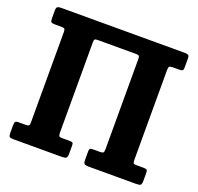

<svg xmlns="http://www.w3.org/2000/svg" viewBox="-130 -890 1061 1030"><g transform="rotate(20 401.0 -375.0)"><path d="M531.5 -633.5Q531.5 -647.5 527.5 -651.2Q523.5 -655 509.5 -655H292Q279 -655 275.2 -651.2Q271.5 -647.5 271.5 -634V-120Q271.5 -105.5 274.8 -100.2Q278 -95 292.5 -95H335Q347.5 -95 352 -92Q356.5 -89 356.5 -76V-29Q356.5 -9.5 349.5 -4.8Q342.5 0 324 0H49Q32 0 26.8 -4.5Q21.5 -9 21.5 -27V-68.5Q21.5 -83.5 25 -89.2Q28.5 -95 43.5 -95H80Q95.5 -95 101 -98Q106.5 -101 106.5 -116V-634Q106.5 -647.5 102 -651.2Q97.5 -655 83.5 -655H46.5Q30.5 -655 26 -659.8Q21.5 -664.5 21.5 -681.5V-726.5Q21.5 -741.5 28.2 -745.8Q35 -750 49 -750H755.5Q768.5 -750 774.5 -746.2Q780.5 -742.5 780.5 -728.5V-675.5Q780.5 -663 776 -659Q771.5 -655 758 -655H720.5Q705.5 -655 701 -650.8Q696.5 -646.5 696.5 -631V-116Q696.5 -103.5 699.8 -99.2Q703 -95 715.5 -95H758Q771.5 -95 776 -91Q780.5 -87 780.5 -73V-31.5Q780.5 -9.5 774.5 -4.8Q768.5 0 748 0H478Q460 0 454 -5Q448 -10 448 -28.5V-75Q448 -87 451.8 -91Q455.5 -95 467.5 -95H508Q523.5 -95 527.5 -99.5Q531.5 -104 531.5 -119.5Z"/></g></svg>

Font: Besley* Narrow
Style: Bold
Weight: 700
Width: 4
Designer: Owen Earl
Foundry: indestructible type*
Version: Version 3.000; ttfautohint (v1.8.3)